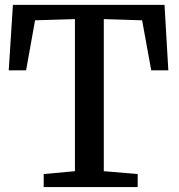

<svg xmlns="http://www.w3.org/2000/svg" viewBox="-20 -763 729 783"><path d="M15.6 0ZM285.6 -64.9V-685.1L123 -680.2L86.4 -476.1H15.6L32.7 -743.2H650.9L666.5 -476.1H596.7L559.6 -680.2L403.3 -685.1V-64.9L541.5 -53.2V0H158.2V-53.2Z"/></svg>

Font: Merriweather
Style: Regular
Weight: 400
Designer: Eben Sorkin
Foundry: Eben Sorkin
Version: Version 1.584; ttfautohint (v1.6)